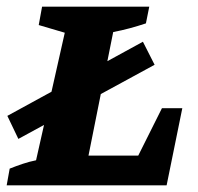

<svg xmlns="http://www.w3.org/2000/svg" viewBox="-36 -555 594 575"><path d="M449 -231H510L463 0H-16L-7 -50Q13 -58 32.5 -64.5Q52 -71 72 -75L158 -457L80 -480L90 -535H411L401 -485Q377 -477 353 -470.5Q329 -464 303 -459L229 -89H378ZM19 -139 -14 -208 392 -430 427 -361Z"/></svg>

Font: Piazzolla SC
Style: Bold Italic
Weight: 700
Italic angle: -11.3°
Designer: Juan Pablo del Peral
Foundry: Huerta Tipografica
Version: Version 1.330